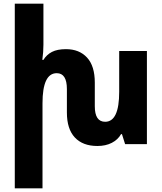

<svg xmlns="http://www.w3.org/2000/svg" viewBox="-20 -780 875 1039"><path d="M625 -504H775V0H657L640 -54H635Q618 -24 585 -7Q552 10 507 10Q428 10 385 -36Q342 -82 342 -171V-298Q342 -384 287 -384Q210 -384 210 -221V239H60V-760H215V-538Q215 -498 209 -456H215Q232 -484 261 -499Q290 -514 337 -514Q409 -514 451 -468.5Q493 -423 493 -333V-205Q493 -121 549 -121Q625 -121 625 -283Z"/></svg>

Font: Noto Sans Armenian Condensed ExtraBold
Style: Regular
Weight: 800
Width: 3
Designer: Monotype Design Team
Foundry: Monotype Imaging Inc.
Version: Version 2.008; ttfautohint (v1.8.4.7-5d5b)